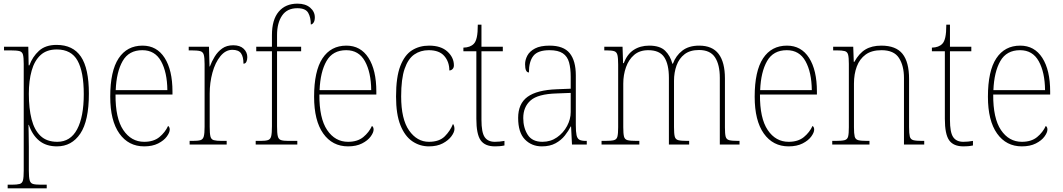

<svg xmlns="http://www.w3.org/2000/svg" viewBox="-20 -792 5824 1052"><path d="M22 240V220H43Q73 220 87.5 216Q102 212 106 195.5Q110 179 110 143V-442Q110 -476 106 -492Q102 -508 86.5 -512Q71 -516 35 -516H2V-536H135L137 -434H141Q158 -481 193.5 -513.5Q229 -546 290 -546Q380 -546 423.5 -481.5Q467 -417 467 -279Q467 -130 420 -60Q373 10 292 10Q233 10 195 -21Q157 -52 138 -108H136Q136 -93 137 -64Q138 -35 138 13V143Q138 179 142.5 195.5Q147 212 161 216Q175 220 205 220H236V240ZM294 -15Q366 -15 402.5 -83.5Q439 -152 439 -276Q439 -398 405 -459.5Q371 -521 291 -521Q236 -521 202.5 -490.5Q169 -460 153.5 -405Q138 -350 138 -278Q138 -198 153 -139Q168 -80 202 -47.5Q236 -15 294 -15Z M770 10Q684 10 634 -60.5Q584 -131 584 -262Q584 -403 630 -472.5Q676 -542 761 -542Q839 -542 882 -475Q925 -408 925 -290V-274H613Q612 -144 655.5 -79.5Q699 -15 770 -15Q822 -15 853.5 -41Q885 -67 901 -102Q910 -96 910 -82Q910 -66 894 -44Q878 -22 846.5 -6Q815 10 770 10ZM897 -298Q896 -396 862.5 -456.5Q829 -517 760 -517Q686 -517 652 -457.5Q618 -398 614 -298Z M1019 0V-20H1034Q1064 -20 1078 -24Q1092 -28 1096.5 -44.5Q1101 -61 1101 -97V-441Q1101 -476 1096.5 -492Q1092 -508 1076.5 -512Q1061 -516 1026 -516H1014V-536H1125L1128 -428H1130Q1140 -455 1156.5 -482Q1173 -509 1197.5 -526.5Q1222 -544 1258 -544Q1295 -544 1315 -525Q1335 -506 1335 -479Q1335 -464 1330 -453.5Q1325 -443 1314 -443Q1314 -481 1300.5 -500Q1287 -519 1253 -519Q1216 -519 1187.5 -484Q1159 -449 1144 -394Q1129 -339 1129 -280V-97Q1129 -61 1133 -44.5Q1137 -28 1151.5 -24Q1166 -20 1196 -20H1222V0Z M1381 0V-20H1407Q1435 -20 1448.5 -24.5Q1462 -29 1466 -46Q1470 -63 1470 -100V-511H1384V-536H1470V-600Q1470 -684 1507 -728Q1544 -772 1610 -772Q1654 -772 1679.5 -750Q1705 -728 1705 -697Q1705 -678 1698 -668Q1691 -658 1683 -658Q1683 -697 1668.5 -722Q1654 -747 1609 -747Q1553 -747 1525.5 -706.5Q1498 -666 1498 -600V-536H1630V-511H1498V-100Q1498 -63 1502 -46Q1506 -29 1519.5 -24.5Q1533 -20 1561 -20H1609V0Z M1887 10Q1801 10 1751 -60.5Q1701 -131 1701 -262Q1701 -403 1747 -472.5Q1793 -542 1878 -542Q1956 -542 1999 -475Q2042 -408 2042 -290V-274H1730Q1729 -144 1772.5 -79.5Q1816 -15 1887 -15Q1939 -15 1970.5 -41Q2002 -67 2018 -102Q2027 -96 2027 -82Q2027 -66 2011 -44Q1995 -22 1963.5 -6Q1932 10 1887 10ZM2014 -298Q2013 -396 1979.5 -456.5Q1946 -517 1877 -517Q1803 -517 1769 -457.5Q1735 -398 1731 -298Z M2330 10Q2280 10 2239 -18Q2198 -46 2174 -106Q2150 -166 2150 -263Q2150 -370 2173.5 -430.5Q2197 -491 2237.5 -516.5Q2278 -542 2331 -542Q2396 -542 2431.5 -509.5Q2467 -477 2467 -434Q2467 -421 2459.5 -413.5Q2452 -406 2442 -406Q2442 -453 2414.5 -485Q2387 -517 2329 -517Q2284 -517 2250 -493.5Q2216 -470 2197 -415Q2178 -360 2178 -264Q2178 -139 2221.5 -77Q2265 -15 2330 -15Q2387 -15 2417 -45Q2447 -75 2462 -113Q2470 -103 2470 -85Q2470 -68 2453.5 -45.5Q2437 -23 2406 -6.5Q2375 10 2330 10Z M2692 10Q2637 10 2613.5 -23.5Q2590 -57 2590 -141V-511H2519V-531Q2557 -532 2576 -552Q2587 -563 2592.5 -588Q2598 -613 2598 -657H2618V-536H2735V-511H2618V-135Q2618 -67 2635.5 -41Q2653 -15 2691 -15Q2717 -15 2744 -20V5Q2730 8 2717 9Q2704 10 2692 10Z M2949 10Q2893 10 2856 -28Q2819 -66 2819 -146Q2819 -224 2870.5 -261.5Q2922 -299 3032 -303L3107 -306V-371Q3107 -417 3098 -450Q3089 -483 3063.5 -500Q3038 -517 2991 -517Q2927 -517 2902.5 -486Q2878 -455 2878 -395Q2857 -395 2857 -440Q2857 -464 2869.5 -487.5Q2882 -511 2911.5 -526.5Q2941 -542 2991 -542Q3068 -542 3101.5 -500.5Q3135 -459 3135 -379V-107Q3135 -70 3139 -51.5Q3143 -33 3154.5 -26.5Q3166 -20 3190 -20H3195V0H3114L3109 -99H3107Q3095 -75 3075 -49.5Q3055 -24 3024 -7Q2993 10 2949 10ZM2952 -15Q2997 -15 3032 -39.5Q3067 -64 3087 -101.5Q3107 -139 3107 -178V-283L3030 -280Q2927 -277 2887 -241.5Q2847 -206 2847 -145Q2847 -92 2871.5 -53.5Q2896 -15 2952 -15Z M3276 0V-20H3294Q3329 -20 3344 -24Q3359 -28 3363 -44Q3367 -60 3367 -95V-438Q3367 -474 3363 -490.5Q3359 -507 3345.5 -511.5Q3332 -516 3302 -516H3291V-536H3391L3394 -446H3398Q3416 -495 3452 -518.5Q3488 -542 3537 -542Q3596 -542 3624.5 -514Q3653 -486 3664 -443H3667Q3683 -487 3718.5 -514.5Q3754 -542 3811 -542Q3883 -542 3917.5 -496.5Q3952 -451 3952 -362V-93Q3952 -59 3956 -43.5Q3960 -28 3975.5 -24Q3991 -20 4025 -20H4032V0H3924V-365Q3924 -438 3897.5 -478Q3871 -518 3810 -518Q3761 -518 3731 -495Q3701 -472 3687 -433.5Q3673 -395 3673 -349V-95Q3673 -60 3677 -44Q3681 -28 3696.5 -24Q3712 -20 3746 -20H3756V0H3645V-365Q3645 -440 3619.5 -478.5Q3594 -517 3532 -517Q3485 -517 3455 -491.5Q3425 -466 3410 -424Q3395 -382 3395 -334V-95Q3395 -60 3399 -44Q3403 -28 3418.5 -24Q3434 -20 3470 -20H3483V0Z M4301 10Q4215 10 4165 -60.5Q4115 -131 4115 -262Q4115 -403 4161 -472.5Q4207 -542 4292 -542Q4370 -542 4413 -475Q4456 -408 4456 -290V-274H4144Q4143 -144 4186.5 -79.5Q4230 -15 4301 -15Q4353 -15 4384.5 -41Q4416 -67 4432 -102Q4441 -96 4441 -82Q4441 -66 4425 -44Q4409 -22 4377.5 -6Q4346 10 4301 10ZM4428 -298Q4427 -396 4393.5 -456.5Q4360 -517 4291 -517Q4217 -517 4183 -457.5Q4149 -398 4145 -298Z M4540 0V-20H4558Q4592 -20 4607.5 -24Q4623 -28 4627 -44Q4631 -60 4631 -95V-442Q4631 -476 4627 -492Q4623 -508 4608.5 -512Q4594 -516 4564 -516H4545V-536H4655L4658 -453H4661Q4687 -500 4722 -521Q4757 -542 4809 -542Q4889 -542 4925 -497Q4961 -452 4961 -359V-95Q4961 -60 4965 -44Q4969 -28 4984.5 -24Q5000 -20 5033 -20H5044V0H4933V-365Q4933 -432 4905.5 -474.5Q4878 -517 4810 -517Q4756 -517 4723 -493Q4690 -469 4674.5 -427.5Q4659 -386 4659 -334V-95Q4659 -60 4663 -44Q4667 -28 4682.5 -24Q4698 -20 4732 -20H4744V0Z M5259 10Q5204 10 5180.5 -23.5Q5157 -57 5157 -141V-511H5086V-531Q5124 -532 5143 -552Q5154 -563 5159.5 -588Q5165 -613 5165 -657H5185V-536H5302V-511H5185V-135Q5185 -67 5202.5 -41Q5220 -15 5258 -15Q5284 -15 5311 -20V5Q5297 8 5284 9Q5271 10 5259 10Z M5579 10Q5493 10 5443 -60.5Q5393 -131 5393 -262Q5393 -403 5439 -472.5Q5485 -542 5570 -542Q5648 -542 5691 -475Q5734 -408 5734 -290V-274H5422Q5421 -144 5464.5 -79.5Q5508 -15 5579 -15Q5631 -15 5662.5 -41Q5694 -67 5710 -102Q5719 -96 5719 -82Q5719 -66 5703 -44Q5687 -22 5655.5 -6Q5624 10 5579 10ZM5706 -298Q5705 -396 5671.5 -456.5Q5638 -517 5569 -517Q5495 -517 5461 -457.5Q5427 -398 5423 -298Z"/></svg>

Font: Noto Serif Tamil SemiCondensed Thin
Style: Italic
Weight: 100
Width: 4
Italic angle: -12°
Designer: Indian Type Foundry, Tom Grace, and the Monotype Design Team
Foundry: Monotype Imaging Inc.
Version: Version 2.003; ttfautohint (v1.8.4.7-5d5b)